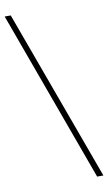

<svg xmlns="http://www.w3.org/2000/svg" viewBox="-103 -832 603 1059"><g transform="rotate(-10 198.0 -303.0)"><path d="M352 176H387L37 -782H3Z"/></g></svg>

Font: Harano Aji Gothic K1 ExtraLight
Style: Regular
Weight: 250
Foundry: Masamichi Hosoda
Version: HaranoAjiGothicK1-ExtraLight version 20230610;ttx 4.39.4